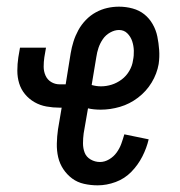

<svg xmlns="http://www.w3.org/2000/svg" viewBox="-20 -548 540 576"><path d="M273 8Q252 8 232 3.5Q212 -1 196.5 -12.5Q181 -24 170 -40.5Q159 -57 154.5 -76.5Q150 -96 150.5 -117.5Q151 -139 154 -160L165 -225H159Q139 -225 119.5 -228.5Q100 -232 83.5 -241.5Q67 -251 55 -265.5Q43 -280 37.5 -298Q32 -316 32 -336Q32 -356 35 -376L40 -405H118L113 -376Q111 -362 111 -348Q111 -334 116.5 -321.5Q122 -309 133.5 -302Q145 -295 159 -295H177L192 -388Q195 -406 200.5 -423.5Q206 -441 215 -457.5Q224 -474 237.5 -488Q251 -502 267.5 -511Q284 -520 301.5 -524Q319 -528 337 -528Q358 -528 378 -522.5Q398 -517 413 -505Q428 -493 438 -475.5Q448 -458 452 -438.5Q456 -419 457.5 -398Q459 -377 456 -356Q451 -327 435 -300.5Q419 -274 394 -255Q369 -236 340 -227.5Q311 -219 282 -219Q272 -219 262 -220Q252 -221 244 -223L231 -148Q229 -133 229 -118Q229 -103 234 -90Q239 -77 252 -69.5Q265 -62 280 -62Q294 -62 307.5 -70Q321 -78 330 -90.5Q339 -103 344 -117Q349 -131 353 -145L426 -130Q420 -104 407 -78.5Q394 -53 374 -32.5Q354 -12 327 -2Q300 8 273 8ZM283 -289Q299 -289 315 -294Q331 -299 345 -309.5Q359 -320 368 -335.5Q377 -351 379 -367Q382 -381 381.5 -396Q381 -411 376.5 -424.5Q372 -438 362 -448Q352 -458 337 -458Q324 -458 310.5 -450.5Q297 -443 288.5 -430.5Q280 -418 275.5 -404.5Q271 -391 269 -377L255 -293Q262 -291 269 -290Q276 -289 283 -289Z"/></svg>

Font: Iosevka Custom
Style: Italic
Weight: 400
Italic angle: -9°
Monospace: yes
Designer: Belleve Invis
Foundry: Belleve Invis
Version: Version 30.3.3; ttfautohint (v1.8.3)